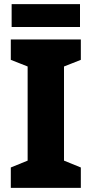

<svg xmlns="http://www.w3.org/2000/svg" viewBox="-20 -904 441 924"><path d="M365 -884H36V-774H365ZM369 0V-98L288 -131V-584L369 -616V-714H32V-616L113 -584V-131L32 -98V0Z"/></svg>

Font: Noto Sans Bengali SemiCondensed ExtraBold
Style: Regular
Weight: 800
Width: 4
Designer: Joana Ranito - Universal Thirst; Jelle Bosma - Monotype Design Team
Foundry: Universal Thirst ehf.
Version: Version 3.000